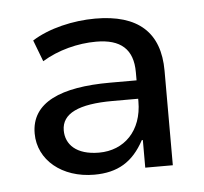

<svg xmlns="http://www.w3.org/2000/svg" viewBox="-34 -735 389 367"><g transform="rotate(-5 160.5 -551.5)"><path d="M133.3 -402.9C178.4 -402.9 207.8 -420.6 229.4 -460.8H231.4V-407.8H284.3V-589.2C284.3 -662.7 243.1 -700 160.8 -700C118.6 -700 71.6 -689.2 39.2 -668.6L54.9 -627.5C85.3 -646.1 123.5 -655.9 158.8 -655.9C205.9 -655.9 229.4 -635.3 229.4 -591.2V-535.3C229.4 -478.4 194.1 -444.1 146.1 -444.1C102 -444.1 82.4 -465.7 82.4 -492.2C82.4 -524.5 114.7 -540.2 180.4 -540.2H237.3V-575.5H178.4C84.3 -575.5 26.5 -551 26.5 -491.2C26.5 -440.2 71.6 -402.9 133.3 -402.9Z"/></g></svg>

Font: LL Pando Sans
Style: Regular
Weight: 400
Designer: Joshua Smith
Foundry: Joshua Smith
Version: Version 1.000;Glyphs 3.2.1 (3258)